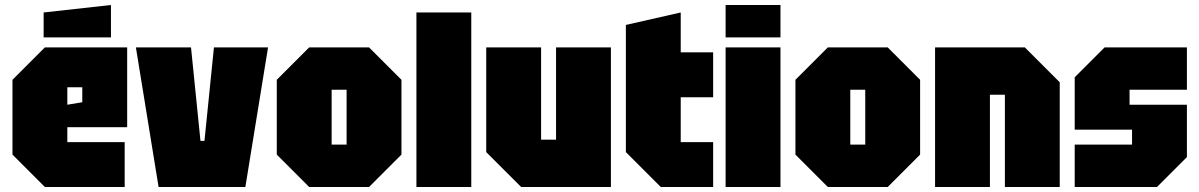

<svg xmlns="http://www.w3.org/2000/svg" viewBox="-20 -750 4810 770"><path d="M30 -130V-430L160 -560H490V-240H250V-180H480V0H160ZM250 -330 310 -340V-400H250ZM155 -600V-700L425 -730V-600Z M616 0 525 -560H746L784 -185H800L838 -560H1055L964 0Z M1090 -130V-430L1220 -560H1460L1590 -430V-130L1460 0H1220ZM1310 -170H1370V-390H1310Z M1650 0V-700H1870V0Z M2430 -560V0H2070L1930 -140V-560H2150V-190H2210V-560Z M2490 -650 2710 -700V-540H2840V-360H2710V-180H2840V0H2630L2490 -140Z M2890 0V-560H3110V0ZM2890 -600V-730H3110V-600Z M3170 -130V-430L3300 -560H3540L3670 -430V-130L3540 0H3300ZM3390 -170H3450V-390H3390Z M3730 0V-560H4090L4230 -420V0H4010V-370H3950V0Z M4290 0V-170H4520V-230H4290V-440L4410 -560H4740V-390H4510V-330H4740V-120L4620 0Z"/></svg>

Font: Tektur Condensed Black
Style: Regular
Weight: 900
Width: 3
Designer: Adam Jagosz
Foundry: Adam Jagosz
Version: Version 1.005;gftools[0.9.30]